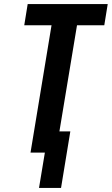

<svg xmlns="http://www.w3.org/2000/svg" viewBox="-20 -755 553 950"><path d="M173 175 202 0H131L235 -630H100L117 -735H513L496 -630H361L274 -105H328L282 175Z"/></svg>

Font: Iosevka Curly Extrabold
Style: Italic
Weight: 800
Italic angle: -9°
Monospace: yes
Designer: Belleve Invis
Foundry: Belleve Invis
Version: Version 22.1.2; ttfautohint (v1.8.4)